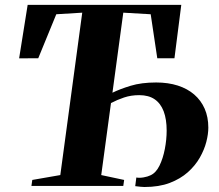

<svg xmlns="http://www.w3.org/2000/svg" viewBox="-20 -763 897 788"><path d="M109 0 112.5 -24.5 227.5 -44.5 317.5 -711 211 -704.5 137 -524 58.5 -523.5 93.5 -743H724L696 -524H625.5L598.5 -704.5L486 -711L441.5 -382.5Q472 -397.5 516.2 -411Q560.5 -424.5 621 -424.5Q670 -424.5 709.8 -411.8Q749.5 -399 777.2 -375Q805 -351 820 -316.8Q835 -282.5 835 -239Q835 -213 826.8 -180.8Q818.5 -148.5 800 -116Q781.5 -83.5 751 -56.2Q720.5 -29 676.5 -12.2Q632.5 4.5 572.5 4.5Q564.5 4.5 556.8 3.5Q549 2.5 535 1L539.5 -34.5Q552.5 -32 569.5 -35Q586.5 -38 597.5 -43.5Q620 -53.5 634.5 -83Q649 -112.5 656.5 -151.5Q664 -190.5 664 -227Q664 -273.5 651.8 -306Q639.5 -338.5 614.8 -355.5Q590 -372.5 551.5 -372.5Q518 -372.5 489.5 -363Q461 -353.5 435.5 -340L395.5 -44.5L489.5 -24.5L486 0Z"/></svg>

Font: Merriweather 120pt ExtraBold
Style: Italic
Weight: 800
Italic angle: -7.8°
Version: Version 2.101